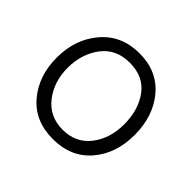

<svg xmlns="http://www.w3.org/2000/svg" viewBox="-131 -664 823 823"><g transform="rotate(45 280.5 -252.5)"><path d="M282.5 -456Q199 -456 154 -396Q109 -336 109 -252Q109 -168 155.5 -108.5Q202 -49 281.5 -49Q361 -49 406.5 -107.5Q452 -166 452 -252.5Q452 -339 409 -397.5Q366 -456 282.5 -456ZM283 -514Q391 -514 453.5 -439.5Q516 -365 516 -251.5Q516 -138 452.5 -64.5Q389 9 280 9Q171 9 108 -65Q45 -139 45 -250.5Q45 -362 110 -438Q175 -514 283 -514Z"/></g></svg>

Font: Hind Kochi Light
Style: Regular
Weight: 300
Designer: Dhruvi Tolia
Foundry: Indian Type Foundry
Version: Version 0.702;PS 1.0;hotconv 1.0.81;makeotf.lib2.5.63406